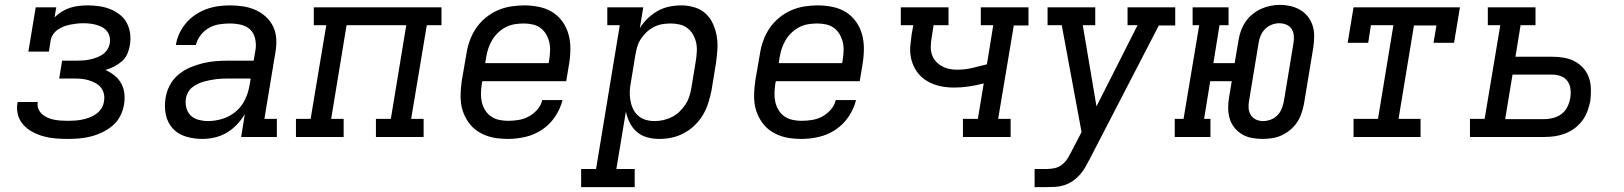

<svg xmlns="http://www.w3.org/2000/svg" viewBox="-20 -560 6640 785"><path d="M257 8Q232 8 207 6Q182 4 158.5 -2.5Q135 -9 114 -20Q93 -31 77 -48Q61 -65 54 -88.5Q47 -112 51 -137Q51 -138 51.5 -140Q52 -142 52 -143H135Q135 -143 134.5 -142Q134 -141 134 -140Q132 -126 137.5 -113.5Q143 -101 153 -92.5Q163 -84 175.5 -78.5Q188 -73 201.5 -70.5Q215 -68 229 -67Q243 -66 257 -66Q272 -66 286.5 -67Q301 -68 316 -71Q331 -74 345.5 -79.5Q360 -85 373 -94Q386 -103 394.5 -116.5Q403 -130 405 -145Q408 -160 405 -175Q402 -190 393 -201.5Q384 -213 371 -220Q358 -227 344 -231.5Q330 -236 314.5 -237.5Q299 -239 283 -239H222L234 -312H295Q309 -312 322 -313Q335 -314 348.5 -317Q362 -320 375.5 -325Q389 -330 400.5 -338Q412 -346 419.5 -358.5Q427 -371 429 -384Q431 -397 428 -410Q425 -423 417 -433Q409 -443 397.5 -449Q386 -455 373.5 -458.5Q361 -462 347.5 -463.5Q334 -465 321 -465Q307 -465 294 -463.5Q281 -462 268 -459.5Q255 -457 241.5 -452Q228 -447 216.5 -439Q205 -431 197 -419Q189 -407 187 -394L180 -349H96L126 -530H210L203 -489Q217 -503 233.5 -513Q250 -523 267.5 -528.5Q285 -534 303.5 -536Q322 -538 339 -538Q363 -538 386.5 -534.5Q410 -531 431 -522.5Q452 -514 470 -500Q488 -486 498.5 -466Q509 -446 512 -422.5Q515 -399 511 -375Q508 -357 500.5 -339.5Q493 -322 478.5 -309.5Q464 -297 446.5 -288Q429 -279 411 -274Q431 -265 448 -251.5Q465 -238 475.5 -219Q486 -200 488.5 -177.5Q491 -155 487 -132Q483 -108 471.5 -85.5Q460 -63 440.5 -46.5Q421 -30 398 -19Q375 -8 351.5 -2Q328 4 304 6Q280 8 257 8Z M808 8Q773 8 740.5 -1.5Q708 -11 686.5 -34.5Q665 -58 658 -91.5Q651 -125 657 -159Q661 -186 674 -211Q687 -236 709 -254.5Q731 -273 757 -284Q783 -295 809.5 -301.5Q836 -308 862.5 -310Q889 -312 916 -312H1017L1025 -358Q1028 -380 1023 -402.5Q1018 -425 1002.5 -439.5Q987 -454 964.5 -459Q942 -464 919 -464Q898 -464 876 -460.5Q854 -457 834.5 -446Q815 -435 800.5 -416.5Q786 -398 781 -376H699Q703 -401 713.5 -423.5Q724 -446 740.5 -465.5Q757 -485 778.5 -499.5Q800 -514 823.5 -522.5Q847 -531 871 -534.5Q895 -538 919 -538Q947 -538 973.5 -534Q1000 -530 1024 -519.5Q1048 -509 1067 -491.5Q1086 -474 1097 -451Q1108 -428 1109.5 -400.5Q1111 -373 1106 -346L1061 -74H1112V0H966L981 -94Q968 -71 949 -51Q930 -31 907 -17.5Q884 -4 858.5 2Q833 8 808 8ZM830 -65Q859 -65 889 -74Q919 -83 943.5 -103.5Q968 -124 981.5 -152Q995 -180 1000 -210L1005 -239H916Q903 -239 890.5 -238.5Q878 -238 865 -236.5Q852 -235 839.5 -232.5Q827 -230 814 -226.5Q801 -223 788.5 -217Q776 -211 765.5 -202.5Q755 -194 748.5 -182Q742 -170 740 -157Q737 -138 742 -119Q747 -100 760 -87.5Q773 -75 792 -70Q811 -65 830 -65Z M1190 0V-74H1250L1314 -457H1263V-530H1785V-457H1725L1661 -74H1712V0H1517V-74H1578L1641 -457H1397L1334 -74H1385V0Z M2057 8Q2034 8 2011 5Q1988 2 1967 -6Q1946 -14 1928.5 -26.5Q1911 -39 1898 -56.5Q1885 -74 1876.5 -94.5Q1868 -115 1865 -137.5Q1862 -160 1863.5 -183.5Q1865 -207 1868 -230L1887 -340Q1891 -367 1900.5 -393.5Q1910 -420 1926 -444Q1942 -468 1965 -487Q1988 -506 2014 -517.5Q2040 -529 2068 -533.5Q2096 -538 2123 -538Q2153 -538 2183 -532Q2213 -526 2237.5 -511Q2262 -496 2279 -472.5Q2296 -449 2304 -421Q2312 -393 2312 -362Q2312 -331 2307 -300L2295 -228H1952L1950 -218Q1947 -199 1946.5 -179.5Q1946 -160 1950 -142.5Q1954 -125 1963.5 -109.5Q1973 -94 1987.5 -84Q2002 -74 2020 -70Q2038 -66 2057 -66Q2078 -66 2100 -69.5Q2122 -73 2141.5 -83.5Q2161 -94 2176.5 -111.5Q2192 -129 2197 -151H2280Q2271 -115 2249.5 -83Q2228 -51 2196.5 -30Q2165 -9 2129 -0.5Q2093 8 2057 8ZM1964 -302H2223L2225 -312Q2228 -331 2229 -350Q2230 -369 2226 -386.5Q2222 -404 2213 -419.5Q2204 -435 2190 -445.5Q2176 -456 2158 -460Q2140 -464 2121 -464Q2103 -464 2084.5 -461Q2066 -458 2049 -449.5Q2032 -441 2017.5 -427.5Q2003 -414 1993 -397.5Q1983 -381 1977 -363.5Q1971 -346 1968 -328Z M2356 205V131H2417L2514 -457H2463V-530H2610L2596 -445Q2609 -466 2628 -484.5Q2647 -503 2669.5 -515.5Q2692 -528 2716.5 -533Q2741 -538 2765 -538Q2765 -538 2765 -538Q2765 -538 2766 -538Q2793 -538 2819.5 -530Q2846 -522 2865 -504.5Q2884 -487 2895 -462.5Q2906 -438 2910.5 -411.5Q2915 -385 2913 -356.5Q2911 -328 2907 -300L2889 -190Q2884 -165 2876 -139.5Q2868 -114 2854.5 -91Q2841 -68 2821 -48.5Q2801 -29 2777 -16Q2753 -3 2727.5 2.5Q2702 8 2676 8Q2650 8 2626 1.5Q2602 -5 2584 -20.5Q2566 -36 2555 -58Q2544 -80 2539 -104L2500 131H2575V205ZM2656 -65Q2674 -65 2692 -69Q2710 -73 2727 -81.5Q2744 -90 2758 -103.5Q2772 -117 2782.5 -133Q2793 -149 2798.5 -166.5Q2804 -184 2807 -202L2825 -312Q2828 -331 2829 -350Q2830 -369 2826 -386.5Q2822 -404 2813 -419.5Q2804 -435 2790 -445.5Q2776 -456 2758 -460Q2740 -464 2721 -464Q2704 -464 2687 -461Q2670 -458 2654 -450Q2638 -442 2624.5 -429.5Q2611 -417 2601 -402Q2591 -387 2586 -370.5Q2581 -354 2578 -337L2560 -227Q2556 -208 2555 -189Q2554 -170 2557 -151.5Q2560 -133 2567.5 -116.5Q2575 -100 2588 -88Q2601 -76 2618.5 -70.5Q2636 -65 2656 -65Z M3257 8Q3234 8 3211 5Q3188 2 3167 -6Q3146 -14 3128.5 -26.5Q3111 -39 3098 -56.5Q3085 -74 3076.5 -94.5Q3068 -115 3065 -137.5Q3062 -160 3063.5 -183.5Q3065 -207 3068 -230L3087 -340Q3091 -367 3100.5 -393.5Q3110 -420 3126 -444Q3142 -468 3165 -487Q3188 -506 3214 -517.5Q3240 -529 3268 -533.5Q3296 -538 3323 -538Q3353 -538 3383 -532Q3413 -526 3437.5 -511Q3462 -496 3479 -472.5Q3496 -449 3504 -421Q3512 -393 3512 -362Q3512 -331 3507 -300L3495 -228H3152L3150 -218Q3147 -199 3146.5 -179.5Q3146 -160 3150 -142.5Q3154 -125 3163.5 -109.5Q3173 -94 3187.5 -84Q3202 -74 3220 -70Q3238 -66 3257 -66Q3278 -66 3300 -69.5Q3322 -73 3341.5 -83.5Q3361 -94 3376.5 -111.5Q3392 -129 3397 -151H3480Q3471 -115 3449.5 -83Q3428 -51 3396.5 -30Q3365 -9 3329 -0.5Q3293 8 3257 8ZM3164 -302H3423L3425 -312Q3428 -331 3429 -350Q3430 -369 3426 -386.5Q3422 -404 3413 -419.5Q3404 -435 3390 -445.5Q3376 -456 3358 -460Q3340 -464 3321 -464Q3303 -464 3284.5 -461Q3266 -458 3249 -449.5Q3232 -441 3217.5 -427.5Q3203 -414 3193 -397.5Q3183 -381 3177 -363.5Q3171 -346 3168 -328Z M3917 0V-74H3978L4002 -219Q3972 -211 3941.5 -206.5Q3911 -202 3881 -202Q3860 -202 3839 -205Q3818 -208 3799 -215Q3780 -222 3763.5 -233Q3747 -244 3734.5 -259.5Q3722 -275 3714 -293.5Q3706 -312 3703 -332.5Q3700 -353 3702 -374Q3704 -395 3707 -417L3714 -457H3663V-530H3858V-457H3797L3789 -405Q3786 -388 3785.5 -370.5Q3785 -353 3790 -337.5Q3795 -322 3805.5 -310Q3816 -298 3830 -290Q3844 -282 3860 -278.5Q3876 -275 3893 -275Q3924 -275 3954.5 -282Q3985 -289 4015 -297L4041 -457H3990V-530H4185V-456H4125L4061 -74H4112V0Z M4210 205V131H4259Q4275 131 4292 127.5Q4309 124 4323 112.5Q4337 101 4346 86Q4355 71 4363 55L4402 -20L4321 -457H4263V-530H4458V-457H4407L4463 -125L4631 -457H4590V-530H4785V-456H4718L4436 89Q4427 106 4417.5 123Q4408 140 4395 154.5Q4382 169 4366 180Q4350 191 4331.5 197Q4313 203 4295 204Q4277 205 4259 205Z M5142 8Q5120 8 5098.5 4Q5077 0 5059 -10.5Q5041 -21 5027.5 -37.5Q5014 -54 5008 -74Q5002 -94 5001.5 -116.5Q5001 -139 5005 -161L5016 -228H4928L4903 -74H4929V0H4783V-74H4819L4883 -457H4856V-530H5003V-457H4966L4941 -302H5028L5044 -397Q5047 -416 5054 -435Q5061 -454 5072.5 -471Q5084 -488 5100.5 -501.5Q5117 -515 5135.5 -523.5Q5154 -532 5173.5 -536Q5193 -540 5213 -540Q5235 -540 5256.5 -535Q5278 -530 5296 -519.5Q5314 -509 5327 -492.5Q5340 -476 5346.5 -456Q5353 -436 5353 -413.5Q5353 -391 5350 -369L5311 -133Q5307 -114 5300.5 -95Q5294 -76 5282.5 -59Q5271 -42 5254.5 -28.5Q5238 -15 5219.5 -6.5Q5201 2 5181 5Q5161 8 5142 8ZM5144 -65Q5159 -65 5174.5 -70.5Q5190 -76 5202 -88Q5214 -100 5220 -115Q5226 -130 5229 -145L5268 -381Q5271 -397 5270 -412.5Q5269 -428 5261.5 -440.5Q5254 -453 5240 -459Q5226 -465 5210 -465Q5195 -465 5179.5 -459Q5164 -453 5152.5 -441.5Q5141 -430 5134.5 -415Q5128 -400 5126 -385L5087 -149Q5084 -133 5085 -118Q5086 -103 5093.5 -90.5Q5101 -78 5114.5 -71.5Q5128 -65 5144 -65Z M5514 0V-74H5614L5677 -457H5585L5574 -385H5490L5514 -530H5949L5925 -385H5841L5853 -456H5761L5698 -74H5788V0Z M5990 0V-74H6050L6114 -457H6063V-530H6258V-457H6197L6176 -328H6327Q6351 -328 6374.5 -324Q6398 -320 6418.5 -309Q6439 -298 6454 -281Q6469 -264 6476.5 -242Q6484 -220 6484.5 -195.5Q6485 -171 6482 -147Q6478 -127 6470.5 -106Q6463 -85 6449.5 -67Q6436 -49 6418 -35.5Q6400 -22 6379 -14Q6358 -6 6337 -3Q6316 0 6295 0ZM6134 -73H6295Q6313 -73 6331.5 -78Q6350 -83 6365 -94.5Q6380 -106 6388.5 -123.5Q6397 -141 6400 -159Q6403 -177 6401 -195.5Q6399 -214 6389 -228Q6379 -242 6362 -248.5Q6345 -255 6327 -255H6164Z"/></svg>

Font: Iosevka Slab Extended Oblique
Style: Regular
Weight: 400
Width: 7
Italic angle: -9°
Monospace: yes
Designer: Belleve Invis
Foundry: Belleve Invis
Version: Version 11.1.0; ttfautohint (v1.8.3)